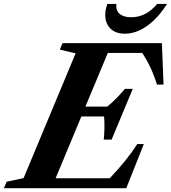

<svg xmlns="http://www.w3.org/2000/svg" viewBox="-86 -988 896 1008"><path d="M-65.5 0 -51 -34 38 -53 311 -708 228 -727.5 242.5 -761.5H764L772.5 -544H738Q722.5 -594 703.2 -634.5Q684 -675 660.5 -710H480L362.5 -428.5H477.5Q506 -452 530.5 -477.5Q555 -503 569.5 -521.5H611L500 -255H458.5Q461.5 -280 462.2 -314Q463 -348 460.5 -376.5H341L206 -52H490Q536 -100.5 571 -143.8Q606 -187 634.5 -231.5H669L577 0ZM569.5 -811Q521.5 -811 494 -837.8Q466.5 -864.5 466.5 -911.5Q466.5 -924.5 469 -936.8Q471.5 -949 477.5 -967.5H525Q521.5 -932.5 542.2 -915Q563 -897.5 602.5 -897.5Q642.5 -897.5 676.2 -915Q710 -932.5 739 -967.5H791Q759 -917 722.5 -882Q686 -847 647.2 -829Q608.5 -811 569.5 -811Z"/></svg>

Font: Libre Caslon Text
Style: Italic
Weight: 400
Italic angle: -22.583°
Designer: Pablo Impallari, Rodrigo Fuenzalida, Katja Schimmel
Foundry: Pablo Impallari, Rodrigo Fuenzalida
Version: Version 2.000